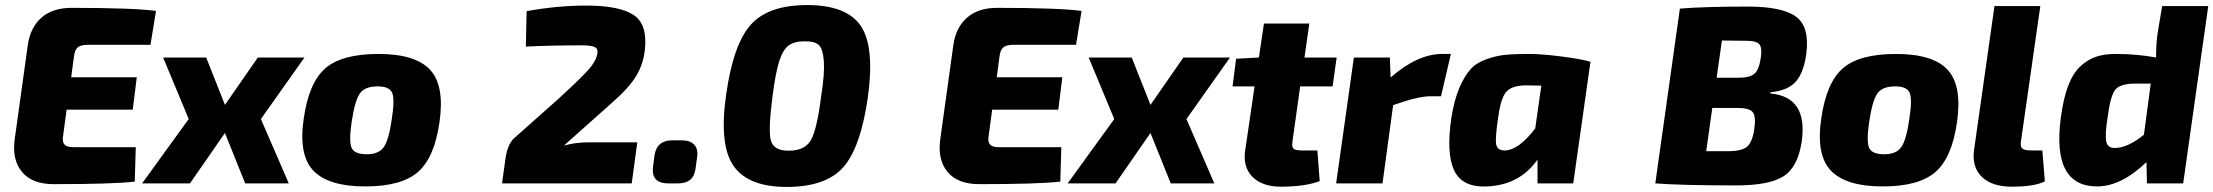

<svg xmlns="http://www.w3.org/2000/svg" viewBox="-20 -724 8738 758"><path d="M574 -547H326Q299 -547 287 -537Q275 -527 272 -501L261 -419H520L504 -291H243L229 -187Q225 -164 234.5 -153.5Q244 -143 269 -143H516L512 -7Q427 3 192 3Q107 3 67 -45Q27 -93 38 -174L90 -548Q100 -616 144 -654.5Q188 -693 262 -693Q504 -693 596 -681Z M1010 -254 1120 0H948L868 -199L730 0H541L725 -254L624 -497H794L868 -310L998 -497H1182Z M1474 -511Q1620 -511 1678 -448.5Q1736 -386 1715 -241Q1695 -101 1629.5 -44.5Q1564 12 1422 12Q1277 12 1217.5 -50Q1158 -112 1179 -255Q1199 -397 1264 -454Q1329 -511 1474 -511ZM1471 -383Q1421 -383 1401 -355.5Q1381 -328 1368 -241Q1357 -164 1368.5 -139.5Q1380 -115 1428 -115Q1475 -115 1495 -143Q1515 -171 1527 -255Q1539 -333 1528 -358Q1517 -383 1471 -383Z M2056 -540 2059 -680Q2181 -702 2295 -702Q2424 -702 2480.5 -665.5Q2537 -629 2526 -528Q2520 -472 2492.5 -425.5Q2465 -379 2398 -320L2206 -149Q2250 -162 2304 -162H2496L2474 0H1962L1976 -101Q1984 -152 2007 -176L2186 -335Q2274 -416 2303 -448.5Q2332 -481 2338 -510Q2342 -531 2328.5 -538Q2315 -545 2278 -545Q2151 -545 2056 -540Z M2634 -170H2672Q2705 -170 2721 -152.5Q2737 -135 2732 -103L2726 -59Q2719 0 2657 0H2618Q2550 0 2558 -66L2564 -111Q2573 -170 2634 -170Z M3166 -704Q3323 -704 3378.5 -621.5Q3434 -539 3406 -338Q3377 -139 3308 -62.5Q3239 14 3086 14Q2934 14 2876 -69Q2818 -152 2847 -352Q2875 -550 2944.5 -627Q3014 -704 3166 -704ZM3158 -561Q3116 -561 3093.5 -544.5Q3071 -528 3056.5 -483Q3042 -438 3030 -345Q3012 -208 3023.5 -168.5Q3035 -129 3094 -129Q3156 -129 3180.5 -169.5Q3205 -210 3222 -345Q3236 -434 3232.5 -482Q3229 -530 3213.5 -545.5Q3198 -561 3158 -561Z M4228 -547H3980Q3953 -547 3941 -537Q3929 -527 3926 -501L3915 -419H4174L4158 -291H3897L3883 -187Q3879 -164 3888.5 -153.5Q3898 -143 3923 -143H4170L4166 -7Q4081 3 3846 3Q3761 3 3721 -45Q3681 -93 3692 -174L3744 -548Q3754 -616 3798 -654.5Q3842 -693 3916 -693Q4158 -693 4250 -681Z M4664 -254 4774 0H4602L4522 -199L4384 0H4195L4379 -254L4278 -497H4448L4522 -310L4652 -497H4836Z M5113 -383 5083 -169Q5079 -145 5086 -137.5Q5093 -130 5119 -130H5181L5190 -9Q5132 13 5037 13Q4963 13 4924.5 -26Q4886 -65 4896 -131L4933 -383H4846L4860 -492L4950 -497L4970 -631H5149L5130 -497H5257L5241 -383Z M5708 -511 5669 -344H5627Q5579 -344 5480 -309L5438 0H5255L5325 -497H5467L5470 -418Q5576 -511 5674 -511Z M6191 0H6050V-94Q5980 6 5852 12Q5753 17 5721 -51Q5689 -119 5710 -260Q5721 -329 5741 -376Q5761 -423 5784.5 -449.5Q5808 -476 5847.5 -490Q5887 -504 5922.5 -507.5Q5958 -511 6015 -511Q6067 -511 6145 -501Q6223 -491 6259 -480ZM6065 -386 6006 -387Q5953 -387 5929.5 -364.5Q5906 -342 5895 -263Q5882 -177 5887 -153Q5892 -129 5923 -130Q5977 -133 6041 -217Z M6515 0 6612 -690Q6706 -698 6880 -698Q7018 -698 7071.5 -657.5Q7125 -617 7111 -511Q7101 -437 7069.5 -401.5Q7038 -366 6970 -360L6969 -355Q7118 -342 7093 -165Q7078 -64 7021 -28Q6964 8 6834 8Q6621 8 6515 0ZM6757 -417H6841Q6888 -417 6906.5 -433Q6925 -449 6932 -499Q6937 -537 6925 -550Q6913 -563 6874 -563L6778 -564ZM6716 -127H6799Q6856 -127 6877 -144.5Q6898 -162 6906 -216Q6913 -266 6899 -282Q6885 -298 6837 -298H6740Z M7465 -511Q7611 -511 7669 -448.5Q7727 -386 7706 -241Q7686 -101 7620.5 -44.5Q7555 12 7413 12Q7268 12 7208.5 -50Q7149 -112 7170 -255Q7190 -397 7255 -454Q7320 -511 7465 -511ZM7462 -383Q7412 -383 7392 -355.5Q7372 -328 7359 -241Q7348 -164 7359.5 -139.5Q7371 -115 7419 -115Q7466 -115 7486 -143Q7506 -171 7518 -255Q7530 -333 7519 -358Q7508 -383 7462 -383Z M8035 -700 7959 -169Q7955 -146 7963.5 -138Q7972 -130 8001 -130H8043L8053 -8Q8012 13 7922 13Q7845 13 7805 -25Q7765 -63 7773 -129L7854 -700Z M8698 -700 8599 0H8456L8454 -84Q8354 12 8259 12Q8080 12 8116 -260Q8126 -336 8145.5 -386.5Q8165 -437 8194.5 -463.5Q8224 -490 8256.5 -500.5Q8289 -511 8332 -511Q8417 -511 8492 -497Q8492 -556 8499 -599L8516 -700ZM8471 -394H8410Q8352 -394 8332 -371Q8312 -348 8301 -263Q8290 -195 8295 -166.5Q8300 -138 8332 -140Q8381 -141 8444 -192Z"/></svg>

Font: Exo 2.0 Extra Bold
Style: Italic
Weight: 800
Italic angle: -8°
Designer: Natanael Gama
Version: Version 1.001;PS 001.001;hotconv 1.0.70;makeotf.lib2.5.58329